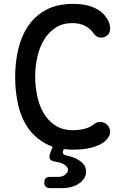

<svg xmlns="http://www.w3.org/2000/svg" viewBox="-20 -760 640 988"><path d="M58 -363Q58 -441 74.5 -509Q91 -577 126.5 -628.5Q162 -680 218.5 -710Q275 -740 356 -740Q399 -740 430 -732Q461 -724 483.5 -710.5Q506 -697 520 -679.5Q534 -662 541 -644Q550 -618 545.5 -600Q541 -582 525 -573Q510 -564 491 -567.5Q472 -571 458 -593Q446 -611 419.5 -626Q393 -641 351 -641Q302 -641 266 -617.5Q230 -594 207 -556Q184 -518 172.5 -468.5Q161 -419 161 -366Q161 -320 170.5 -271Q180 -222 202.5 -181.5Q225 -141 263 -115.5Q301 -90 357 -90Q372 -90 387 -92Q402 -94 415.5 -97.5Q429 -101 441 -106.5Q453 -112 461 -119Q479 -134 498.5 -132.5Q518 -131 532 -117.5Q546 -104 547 -83.5Q548 -63 528 -41Q513 -25 493 -15.5Q473 -6 450 0Q427 6 402 8Q377 10 354 10Q330 10 308 7L305 16Q302 25 305 31Q308 37 319 39Q336 43 354 49Q383 59 403 77.5Q423 96 423 123Q423 158 388.5 183Q354 208 298 208H237Q223 208 215.5 201Q208 194 208 179Q208 164 215.5 157Q223 150 237 150H280Q303 150 316.5 138Q330 126 330 114Q329 95 302 82Q287 75 265 72Q244 69 237.5 58.5Q231 48 238 29L251 -5Q232 -12 215 -21Q158 -52 123 -103.5Q88 -155 73 -222.5Q58 -290 58 -363Z"/></svg>

Font: Maple Mono Medium
Style: Regular
Weight: 500
Monospace: yes
Designer: subframe7536
Version: Version 7.000